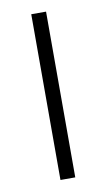

<svg xmlns="http://www.w3.org/2000/svg" viewBox="-66 -539 317 575"><g transform="rotate(-10 93.0 -252.0)"><path d="M71 0V-504H116V0Z"/></g></svg>

Font: DM Sans ExtraLight
Style: Regular
Weight: 200
Designer: Colophon Foundry, Jonny Pinhorn
Foundry: Colophon Foundry
Version: Version 4.004; ttfautohint (v1.8.4.7-5d5b)